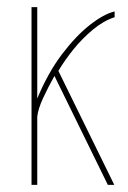

<svg xmlns="http://www.w3.org/2000/svg" viewBox="-20 -516 358 536"><path d="M68 0V-496H84V-241Q114 -313 153 -364.5Q192 -416 231 -446.5Q270 -477 300 -484V-468Q269 -458 239 -433Q209 -408 184.5 -377.5Q160 -347 143 -318L299 0H281L132 -304Q114 -272 100 -241.5Q86 -211 84 -190V0Z"/></svg>

Font: Alumni Sans Pinstripe
Style: Regular
Weight: 400
Designer: Robert E. Leuschke
Foundry: Robert E. Leuschke
Version: Version 1.010; ttfautohint (v1.8.4.7-5d5b)